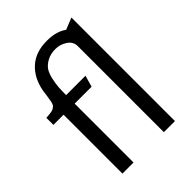

<svg xmlns="http://www.w3.org/2000/svg" viewBox="-217 -885 1003 1003"><g transform="rotate(-45 284.0 -384.0)"><path d="M483 1H401V-635Q401 -668 371.5 -687.5Q342 -707 308 -707Q272 -707 246 -693Q220 -679 207 -660Q194 -641 187 -608.5Q180 -576 178.5 -553.5Q177 -531 177 -497H320L302 -434H177V1H95V-434H20V-486Q24 -486 34 -487Q44 -488 48.5 -488.5Q53 -489 61 -490.5Q69 -492 73.5 -494.5Q78 -497 83.5 -501Q89 -505 92 -511.5Q95 -518 97 -526Q100 -540 103.5 -565.5Q107 -591 108 -599Q123 -679 173.5 -724Q224 -769 306 -769Q377 -769 418 -738L483 -764Z"/></g></svg>

Font: Rosario
Style: Regular
Weight: 400
Designer: Hector Gatti
Foundry: Omnibus-Type
Version: Version 1.004